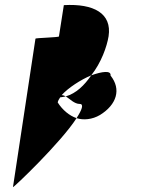

<svg xmlns="http://www.w3.org/2000/svg" viewBox="-20 -717 649 785"><path d="M125 -559 33 48C32 54 230 -135 293 -234C263 -244 235 -268 216 -298C217 -305 221 -311 226 -319C234 -320 242 -321 249 -323C243 -326 238 -328 232 -328C259 -358 310 -391 353 -409C394 -461 417 -526 424 -569C438 -662 364 -703 241 -696L221 -568C220 -564 125 -562 125 -559ZM249 -323C265 -313 284 -292 306 -292C324 -292 315 -268 293 -234C321 -225 357 -228 389 -247C457 -289 477 -352 432 -408C435 -430 398 -425 353 -409C325 -368 291 -335 249 -323Z"/></svg>

Font: Ampere
Style: CndIta
Weight: 400
Version: Version 1